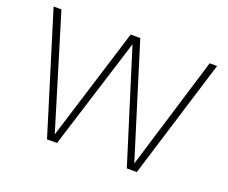

<svg xmlns="http://www.w3.org/2000/svg" viewBox="-119 -929 1325 1118"><g transform="rotate(20 543.0 -370.0)"><path d="M264.5 0 36 -740H84.5L297 -42.5L513.5 -740H573L790 -42L1003 -740H1049L821 0H759L543 -690.5L326.5 0Z"/></g></svg>

Font: Encode Sans SemiExpanded SemiExpanded ExtraLight
Style: Regular
Weight: 200
Width: 6
Designer: Multiple Designers
Foundry: Impallari Type
Version: Version 3.000; ttfautohint (v1.8.3) -l 8 -r 50 -G 200 -x 14 